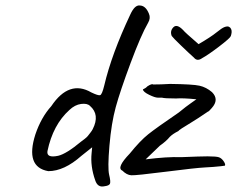

<svg xmlns="http://www.w3.org/2000/svg" viewBox="-20 -660 865 700"><path d="M717 -448Q699 -435 687 -450Q670 -465 639.5 -494.5Q609 -524 606 -529Q599 -547 612 -560.5Q625 -574 648 -550Q653 -543 704 -499Q750 -526 769.5 -542Q789 -558 799 -561.5Q809 -565 814.5 -562.5Q820 -560 822.5 -554.5Q825 -549 824.5 -542.5Q824 -536 821.5 -528.5Q819 -521 779 -490.5Q739 -460 717 -448ZM640 -87Q712 -90 737 -90Q769 -90 778.5 -86.5Q788 -83 795.5 -72Q803 -61 800 -56Q799 -56 785 -54Q758 -51 726.5 -49.5Q695 -48 585 -34Q475 -20 458.5 -21Q442 -22 426 -38Q403 -48 453 -100Q491 -147 520.5 -170.5Q550 -194 632 -250Q660 -273 675.5 -283.5Q691 -294 696 -298Q647 -303 622 -301Q580 -301 570 -304H555Q545 -304 523.5 -314.5Q502 -325 501 -334Q512 -339 517 -345Q534 -356 538 -352Q568 -352 600 -354Q683 -353 707.5 -347.5Q732 -342 753 -324Q780 -297 752 -266Q741 -253 738 -253Q700 -227 675 -212Q633 -187 630 -182Q610 -172 599 -161Q586 -145 563 -129L511 -79Q590 -89 640 -87ZM192 -92Q222 -99 276 -144Q279 -146 288 -153Q297 -160 300 -164Q303 -168 309 -175.5Q315 -183 318 -189Q345 -242 308 -274Q298 -284 275.5 -281Q253 -278 233 -259Q173 -205 153 -109Q149 -83 192 -92ZM361 19Q336 25 327 -3Q309 -54 314 -102L316 -123L277 -92Q214 -36 156 -36Q71 -51 109 -170Q130 -232 167 -273Q232 -370 313 -323Q338 -311 345 -313Q352 -315 360 -348Q387 -463 455 -607Q471 -642 489 -640Q511 -640 523 -610Q530 -594 520 -577Q494 -532 456 -430Q418 -328 402 -269.5Q386 -211 379 -129Q372 -47 378 -22.5Q384 2 381 9.5Q378 17 361 19Z"/></svg>

Font: Caveat
Style: Regular
Weight: 400
Designer: Pablo Impallari
Foundry: Creative Lab NY
Version: Version 1.096; ttfautohint (v1.3)